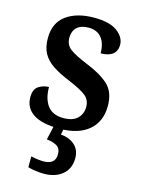

<svg xmlns="http://www.w3.org/2000/svg" viewBox="-119 -615 674 920"><g transform="rotate(15 218.5 -154.5)"><path d="M208 10Q119 10 76.5 -19Q34 -48 34 -100Q34 -140 57.5 -155Q81 -170 108 -170Q108 -112 133.5 -78Q159 -44 212 -44Q259 -44 282 -66.5Q305 -89 305 -124Q305 -158 280.5 -178Q256 -198 194 -224Q142 -245 108.5 -267.5Q75 -290 58.5 -320Q42 -350 42 -396Q42 -471 94 -509Q146 -547 232 -547Q310 -547 347.5 -518.5Q385 -490 385 -453Q385 -423 365 -406.5Q345 -390 305 -390Q305 -440 282.5 -467Q260 -494 219 -494Q180 -494 160.5 -475Q141 -456 141 -424Q141 -389 166 -369.5Q191 -350 254 -324Q327 -295 365.5 -259Q404 -223 404 -155Q404 -77 352.5 -33.5Q301 10 208 10ZM190 238Q175 238 152 235Q129 232 112 227V173Q148 181 175 181Q202 181 217.5 169Q233 157 233 130Q233 101 213 89.5Q193 78 163 75L182 -9H231L222 35Q266 39 292 63Q318 87 318 127Q318 179 283 208.5Q248 238 190 238Z"/></g></svg>

Font: Noto Serif Lao SemiCondensed SemiBold
Style: Regular
Weight: 600
Width: 4
Designer: Monotype Design Team
Foundry: Monotype Imaging Inc.
Version: Version 2.003; ttfautohint (v1.8.4.7-5d5b)